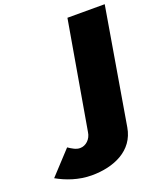

<svg xmlns="http://www.w3.org/2000/svg" viewBox="-418 -808 987 1166"><g transform="rotate(-20 75.0 -225.0)"><path d="M-112 39 -250 188C-190 222 -113 250 -28 250C114 250 249 193 273 50L400 -700H159L39 -6C33 40 -2 70 -38 70C-63 71 -90 54 -112 39Z"/></g></svg>

Font: Jost* Black
Style: Italic
Weight: 900
Italic angle: -10°
Version: Version 3.7